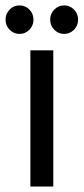

<svg xmlns="http://www.w3.org/2000/svg" viewBox="-57 -683 306 703"><path d="M54.2 0V-498.8H138.1V0ZM177.9 -558.8Q156.9 -558.8 141.8 -574Q126.7 -589.3 126.7 -610.7Q126.7 -632.8 141.8 -648Q156.9 -663.2 178 -663.2Q199 -663.2 214 -648Q228.9 -632.8 228.9 -610.7Q228.9 -589.3 213.9 -574Q198.8 -558.8 177.9 -558.8ZM14.5 -558.8Q-6.4 -558.8 -21.6 -574Q-36.7 -589.3 -36.7 -610.7Q-36.7 -632.8 -21.7 -648Q-6.8 -663.2 14.4 -663.2Q35.7 -663.2 50.6 -648Q65.6 -632.8 65.6 -610.7Q65.6 -589.3 50.5 -574Q35.5 -558.8 14.5 -558.8Z"/></svg>

Font: Russolo 10pt ExtraLight
Style: Regular
Weight: 200
Designer: Micah Stupak-Hahn
Version: Version 1.000